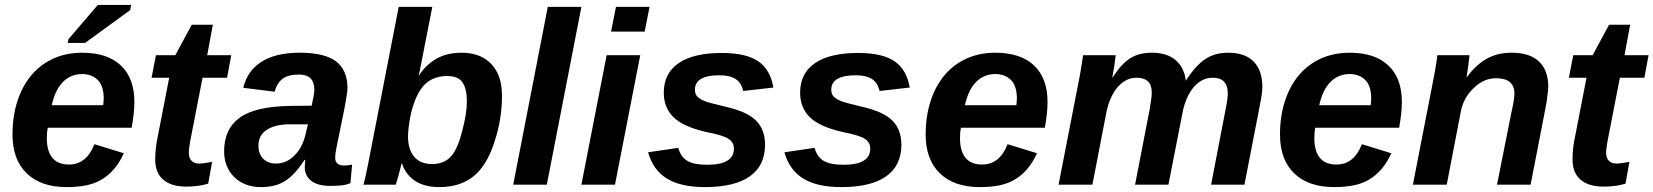

<svg xmlns="http://www.w3.org/2000/svg" viewBox="-20 -753 6743 783"><path d="M175 -232Q171 -216 171 -189Q171 -137 193.5 -109.5Q216 -82 261 -82Q333 -82 365 -165L485 -128Q467 -89 444.5 -63Q422 -37 394 -20.5Q366 -4 331 3Q296 10 252 10Q147 10 89 -46Q31 -102 31 -204Q31 -280 51.5 -342Q72 -404 109 -447.5Q146 -491 198.5 -514.5Q251 -538 315 -538Q418 -538 473 -486Q528 -434 528 -337Q528 -313 525 -287Q522 -261 517 -232ZM401 -324 403 -351Q403 -403 378.5 -427Q354 -451 315 -451Q269 -451 237 -419Q205 -387 191 -324ZM256 -578 259 -593 379 -733H515L511 -712L327 -578Z M740 8Q679 8 646 -20Q613 -48 613 -102Q613 -119 614.5 -138.5Q616 -158 620 -179L670 -436H598L616 -528H695L762 -652H848L825 -528H923L906 -436H806L755 -174Q753 -160 751.5 -149.5Q750 -139 750 -131Q750 -108 761.5 -97Q773 -86 792 -86Q810 -86 845 -93L829 -4Q790 8 740 8Z M1325 5Q1276 5 1249.5 -15.5Q1223 -36 1223 -70Q1223 -79 1223.5 -86.5Q1224 -94 1225 -101H1222Q1201 -69 1181.5 -48Q1162 -27 1141 -14Q1120 -1 1096 4.5Q1072 10 1044 10Q1009 10 981.5 -1Q954 -12 934.5 -31.5Q915 -51 904.5 -77.5Q894 -104 894 -136Q894 -226 956 -272Q1018 -318 1158 -321L1251 -322Q1262 -371 1262 -386Q1262 -449 1200 -449Q1154 -449 1131.5 -431Q1109 -413 1100 -379L972 -395Q989 -465 1047 -501.5Q1105 -538 1202 -538Q1304 -538 1350.5 -502.5Q1397 -467 1397 -394Q1397 -378 1386 -317L1351 -145Q1347 -125 1347 -110Q1347 -98 1351.5 -91.5Q1356 -85 1362.5 -82Q1369 -79 1375.5 -78.5Q1382 -78 1386 -78Q1401 -78 1416 -82L1409 -6Q1389 2 1368 3.5Q1347 5 1325 5ZM1236 -246H1157Q1100 -245 1067 -223Q1034 -201 1034 -159Q1034 -125 1053.5 -105.5Q1073 -86 1105 -86Q1147 -86 1179.5 -117.5Q1212 -149 1225 -201Z M1862 -538Q1940 -538 1983.5 -492Q2027 -446 2027 -365V-358Q2027 -266 1996 -173Q1966 -79 1911.5 -34.5Q1857 10 1772 10Q1711 10 1672.5 -15.5Q1634 -41 1619 -87H1618L1604 -33L1594 0H1462Q1463 -3 1466 -14Q1469 -25 1472 -40Q1475 -55 1479 -73Q1483 -91 1486 -109L1606 -725H1743L1702 -516Q1689 -446 1687 -446H1689Q1716 -488 1759 -513Q1802 -538 1862 -538ZM1804 -443Q1741 -443 1705 -400.5Q1669 -358 1652 -271Q1648 -248 1646 -229Q1644 -210 1644 -196Q1644 -144 1669 -114Q1694 -84 1742 -84Q1791 -84 1819 -115Q1847 -146 1865 -219Q1884 -291 1884 -339Q1884 -390 1866.5 -416.5Q1849 -443 1804 -443Z M2073 0 2214 -725H2351L2210 0Z M2472 -624 2492 -725H2629L2609 -624ZM2351 0 2454 -528H2591L2488 0Z M3100 -163Q3100 -78 3038 -34Q2976 10 2855 10Q2756 10 2699.5 -25Q2643 -60 2623 -132L2746 -150Q2756 -113 2783 -97Q2810 -81 2864 -81Q2973 -81 2973 -147Q2973 -172 2952 -186Q2931 -201 2863 -214Q2766 -236 2726.5 -275Q2687 -314 2687 -375Q2687 -454 2747.5 -495.5Q2808 -537 2923 -537Q3024 -537 3073 -502.5Q3122 -468 3134 -396L3011 -382Q3003 -416 2979.5 -431Q2956 -446 2914 -446Q2814 -446 2814 -387Q2814 -370 2823 -360Q2834 -349 2851 -342Q2869 -334 2938 -318Q3027 -298 3063.5 -261Q3100 -224 3100 -163Z M3656 -163Q3656 -78 3594 -34Q3532 10 3411 10Q3312 10 3255.5 -25Q3199 -60 3179 -132L3302 -150Q3312 -113 3339 -97Q3366 -81 3420 -81Q3529 -81 3529 -147Q3529 -172 3508 -186Q3487 -201 3419 -214Q3322 -236 3282.5 -275Q3243 -314 3243 -375Q3243 -454 3303.5 -495.5Q3364 -537 3479 -537Q3580 -537 3629 -502.5Q3678 -468 3690 -396L3567 -382Q3559 -416 3535.5 -431Q3512 -446 3470 -446Q3370 -446 3370 -387Q3370 -370 3379 -360Q3390 -349 3407 -342Q3425 -334 3494 -318Q3583 -298 3619.5 -261Q3656 -224 3656 -163Z M3899 -232Q3895 -216 3895 -189Q3895 -137 3917.5 -109.5Q3940 -82 3985 -82Q4057 -82 4089 -165L4209 -128Q4191 -89 4168.5 -63Q4146 -37 4118 -20.5Q4090 -4 4055 3Q4020 10 3976 10Q3871 10 3813 -46Q3755 -102 3755 -204Q3755 -280 3775.5 -342Q3796 -404 3833 -447.5Q3870 -491 3922.5 -514.5Q3975 -538 4039 -538Q4142 -538 4197 -486Q4252 -434 4252 -337Q4252 -313 4249 -287Q4246 -261 4241 -232ZM4125 -324 4127 -351Q4127 -403 4102.5 -427Q4078 -451 4039 -451Q3993 -451 3961 -419Q3929 -387 3915 -324Z M4926 -436Q4881 -436 4848.5 -398Q4816 -360 4803 -296L4745 0H4609L4669 -310Q4677 -356 4677 -376Q4677 -436 4615 -436Q4572 -436 4539 -399Q4506 -362 4492 -295L4435 0H4297L4378 -416Q4383 -439 4387.5 -467Q4392 -495 4397 -528H4530Q4530 -526 4528.5 -516.5Q4527 -507 4525 -490Q4520 -456 4516 -438H4518Q4536 -466 4554 -485.5Q4572 -505 4591 -516.5Q4610 -528 4631.5 -533Q4653 -538 4678 -538Q4738 -538 4773.5 -508.5Q4809 -479 4816 -424Q4855 -485 4894.5 -511.5Q4934 -538 4988 -538Q5057 -538 5092.5 -502Q5128 -466 5128 -399Q5128 -383 5125 -363.5Q5122 -344 5117 -319L5055 0H4919L4978 -306Q4987 -349 4987 -374V-376Q4985 -436 4926 -436Z M5344 -232Q5340 -216 5340 -189Q5340 -137 5362.5 -109.5Q5385 -82 5430 -82Q5502 -82 5534 -165L5654 -128Q5636 -89 5613.5 -63Q5591 -37 5563 -20.5Q5535 -4 5500 3Q5465 10 5421 10Q5316 10 5258 -46Q5200 -102 5200 -204Q5200 -280 5220.5 -342Q5241 -404 5278 -447.5Q5315 -491 5367.5 -514.5Q5420 -538 5484 -538Q5587 -538 5642 -486Q5697 -434 5697 -337Q5697 -313 5694 -287Q5691 -261 5686 -232ZM5570 -324 5572 -351Q5572 -403 5547.5 -427Q5523 -451 5484 -451Q5438 -451 5406 -419Q5374 -387 5360 -324Z M6085 0 6143 -291Q6156 -349 6156 -371Q6156 -434 6081 -434Q6031 -434 5990 -394Q5947 -353 5937 -296L5880 0H5742L5823 -416Q5827 -435 5832 -463Q5837 -491 5842 -528H5973Q5973 -526 5971.5 -516Q5970 -506 5968 -487L5961 -438H5962Q5999 -489 6043 -513.5Q6087 -538 6144 -538Q6219 -538 6256.5 -502Q6294 -466 6294 -399Q6294 -393 6293 -383.5Q6292 -374 6290 -360Q6287 -332 6284 -319L6222 0Z M6520 8Q6459 8 6426 -20Q6393 -48 6393 -102Q6393 -119 6394.5 -138.5Q6396 -158 6400 -179L6450 -436H6378L6396 -528H6475L6542 -652H6628L6605 -528H6703L6686 -436H6586L6535 -174Q6533 -160 6531.5 -149.5Q6530 -139 6530 -131Q6530 -108 6541.5 -97Q6553 -86 6572 -86Q6590 -86 6625 -93L6609 -4Q6570 8 6520 8Z"/></svg>

Font: Libra Sans Modern
Style: Bold Italic
Weight: 700
Italic angle: -12°
Foundry: Stefan Peev, Context Ltd
Version: Version 1.000